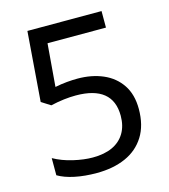

<svg xmlns="http://www.w3.org/2000/svg" viewBox="-109 -851 789 898"><g transform="rotate(-15 286.0 -402.0)"><path d="M249 -39Q191 -39 143 -49Q95 -59 63 -78V-161Q104 -138 155.5 -126Q207 -114 250 -114Q306 -114 345 -132Q384 -150 405 -185Q426 -220 426 -269Q426 -342 381 -378.5Q336 -415 247 -415Q220 -415 190 -411.5Q160 -408 125 -400L81 -428L107 -765H466V-685H183L166 -478Q196 -484 223.5 -486.5Q251 -489 275 -489Q344 -489 398.5 -465.5Q453 -442 484.5 -395Q516 -348 516 -278Q516 -199 482.5 -145.5Q449 -92 389 -65.5Q329 -39 249 -39Z"/></g></svg>

Font: Noto Sans Tamil UI
Style: Regular
Weight: 400
Designer: Jelle Bosma - Monotype Design Team
Foundry: Monotype Imaging Inc.
Version: Version 2.004